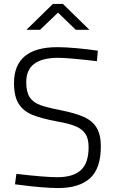

<svg xmlns="http://www.w3.org/2000/svg" viewBox="-20 -945 581 973"><path d="M56 -11 63 -64Q206 -47 271 -47Q351 -47 390 -83Q429 -119 429 -199Q429 -242 413 -266.5Q397 -291 363.5 -305Q330 -319 267 -330Q188 -345 143 -363.5Q98 -382 74.5 -419.5Q51 -457 51 -524Q51 -706 271 -706Q312 -706 371.5 -700.5Q431 -695 476 -688L471 -635Q325 -652 275 -652Q195 -652 154 -622Q113 -592 113 -528Q113 -478 131 -451.5Q149 -425 184 -412.5Q219 -400 290 -386Q364 -371 406 -352Q448 -333 469.5 -298Q491 -263 491 -203Q491 -91 436 -41.5Q381 8 274 8Q199 8 56 -11ZM248 -925H299L433 -794H364L274 -881L183 -794H114Z"/></svg>

Font: Cairo Light
Style: Regular
Weight: 300
Designer: Mohamed Gaber, Accademia di Belle Arti di Urbino and others
Foundry: Kief Type Foundry, Accademia di Belle Arti di Urbino and others
Version: Version 3.011